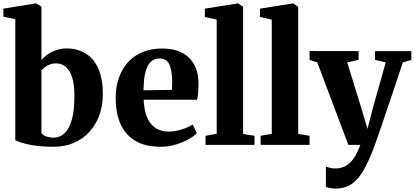

<svg xmlns="http://www.w3.org/2000/svg" viewBox="-20 -839 2403 1112"><path d="M-0.5 -742.5V-789L184.5 -819H190.5L220 -800V-492.5Q233.5 -508 255 -523.2Q276.5 -538.5 305 -548.5Q333.5 -558.5 365.5 -558.5Q426.5 -558.5 474 -530.5Q521.5 -502.5 548.5 -444Q575.5 -385.5 575.5 -293.5Q575.5 -227 555.2 -171.2Q535 -115.5 497.2 -74.5Q459.5 -33.5 407 -11.2Q354.5 11 290 11Q224 11 177 3.5Q130 -4 102.8 -13.2Q75.5 -22.5 68.5 -27V-727.5ZM305 -472Q285 -472 268.5 -465.5Q252 -459 239.8 -449.5Q227.5 -440 220 -431.5V-69.5Q226 -57 246.2 -49.5Q266.5 -42 291 -42Q327.5 -42 354.2 -67.8Q381 -93.5 395.8 -145.2Q410.5 -197 411 -275.5Q412 -347.5 398 -390.5Q384 -433.5 359.8 -452.8Q335.5 -472 305 -472Z M911 11Q819.5 11 761.8 -24.5Q704 -60 677 -123.2Q650 -186.5 650 -269.5Q650 -337.5 669.5 -391Q689 -444.5 724.2 -481.8Q759.5 -519 808.5 -538.5Q857.5 -558 917 -558Q1019 -558 1073.2 -506.2Q1127.5 -454.5 1129.5 -360.5Q1129.5 -327 1127.5 -302.8Q1125.5 -278.5 1121.5 -261.5H812Q814 -216 824.2 -181.5Q834.5 -147 852.8 -123.8Q871 -100.5 897.2 -88.8Q923.5 -77 958 -77Q995.5 -77 1035 -90Q1074.5 -103 1096.5 -118L1120 -67.5Q1104.5 -51 1072.5 -32.8Q1040.5 -14.5 998.5 -1.8Q956.5 11 911 11ZM811 -316 975.5 -318.5Q976 -330.5 976.5 -342Q977 -353.5 977 -365.5Q977 -428.5 961.2 -464.5Q945.5 -500.5 903.5 -500.5Q884 -500.5 867.8 -491.8Q851.5 -483 838.8 -462.2Q826 -441.5 819 -406Q812 -370.5 811 -316Z M1235 -64V-725.5L1166.5 -740.5V-789L1354.5 -819H1360.5L1388 -799V-63.5L1454 -52.5V0H1170.5V-52.5Z M1554 -64V-725.5L1485.5 -740.5V-789L1673.5 -819H1679.5L1707 -799V-63.5L1773 -52.5V0H1489.5V-52.5Z M1924 253Q1905.5 253 1891 250.2Q1876.5 247.5 1867.5 243V125Q1875 129.5 1890.2 133Q1905.5 136.5 1922 136.5Q1948 136.5 1969.2 128Q1990.5 119.5 2008 102.5Q2025.5 85.5 2040 59.8Q2054.5 34 2067 0H1997.5L1817.5 -477.5L1773 -492V-543.5L2057 -543V-492L1991 -477.5L2076.5 -200.5L2108.5 -92L2135.5 -198.5L2214 -478L2152 -492V-543H2362.5V-492L2313 -478Q2293 -416.5 2270.8 -350.8Q2248.5 -285 2227.8 -223Q2207 -161 2189.5 -110Q2172 -59 2160.5 -26.2Q2149 6.5 2146.5 13Q2117.5 90 2087.5 143.8Q2057.5 197.5 2018.8 225.2Q1980 253 1924 253Z"/></svg>

Font: Merriweather 48pt ExtraBold
Style: Regular
Weight: 800
Version: Version 2.100